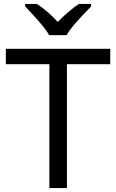

<svg xmlns="http://www.w3.org/2000/svg" viewBox="-20 -964 596 984"><path d="M323 0H233V-635H10V-714H545V-635H323ZM232 -784Q219 -807 197 -833.5Q175 -860 151 -886Q127 -912 109 -931V-944H169Q195 -927 223 -903Q251 -879 276 -852Q303 -879 331 -903Q359 -927 385 -944H447V-931Q428 -912 403.5 -886Q379 -860 356.5 -833.5Q334 -807 322 -784Z"/></svg>

Font: Noto Sans Kawi
Style: Regular
Weight: 400
Designer: Fadhl Haqq
Version: Version 1.000